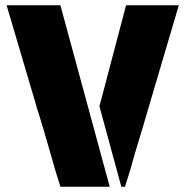

<svg xmlns="http://www.w3.org/2000/svg" viewBox="-20 -708 703 728"><path d="M200 -29Q187 -69 177 -107L145 -217Q129 -271 120 -298Q112 -328 107 -343L5 -688H209L396 0H209ZM357 -305 458 -688H658L556 -343L519 -217Q501 -159 486 -107Q476 -69 463 -29L454 0H440Z"/></svg>

Font: Saira Stencil One
Style: Regular
Weight: 400
Designer: Hector Gatti with collaboration of the Omnibus-Type team
Foundry: Omnibus-Type
Version: Version 1.004